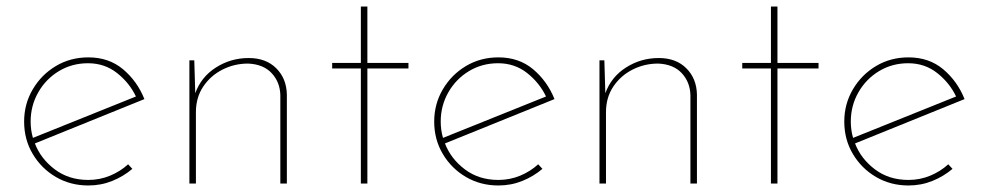

<svg xmlns="http://www.w3.org/2000/svg" viewBox="-20 -563 3023 589"><path d="M251 6Q196 6 151.5 -20Q107 -46 80.5 -90.5Q54 -135 54 -190Q54 -244 80.5 -289Q107 -334 151.5 -360.5Q196 -387 251 -387Q314 -387 357.5 -350.5Q401 -314 423 -259L87 -123Q105 -76 148 -43.5Q191 -11 251 -11Q286 -11 317.5 -24Q349 -37 373 -59L386 -45Q359 -22 324.5 -8Q290 6 251 6ZM74 -190Q74 -164 81 -140L397 -267Q377 -309 339 -339Q301 -369 250 -369Q201 -369 161 -345Q121 -321 97.5 -280Q74 -239 74 -190Z M576 -378 579 -277Q597 -327 642.5 -356Q688 -385 743 -385Q796 -385 827.5 -353.5Q859 -322 860 -273V0H840V-271Q839 -311 813.5 -338.5Q788 -366 741 -368Q699 -368 662.5 -349.5Q626 -331 603.5 -297.5Q581 -264 581 -219V0H561V-378Z M1087 -543H1107V-370H1233V-353H1107V0H1087V-353H999V-370H1087Z M1509 6Q1454 6 1409.5 -20Q1365 -46 1338.5 -90.5Q1312 -135 1312 -190Q1312 -244 1338.5 -289Q1365 -334 1409.5 -360.5Q1454 -387 1509 -387Q1572 -387 1615.5 -350.5Q1659 -314 1681 -259L1345 -123Q1363 -76 1406 -43.5Q1449 -11 1509 -11Q1544 -11 1575.5 -24Q1607 -37 1631 -59L1644 -45Q1617 -22 1582.5 -8Q1548 6 1509 6ZM1332 -190Q1332 -164 1339 -140L1655 -267Q1635 -309 1597 -339Q1559 -369 1508 -369Q1459 -369 1419 -345Q1379 -321 1355.5 -280Q1332 -239 1332 -190Z M1834 -378 1837 -277Q1855 -327 1900.5 -356Q1946 -385 2001 -385Q2054 -385 2085.5 -353.5Q2117 -322 2118 -273V0H2098V-271Q2097 -311 2071.5 -338.5Q2046 -366 1999 -368Q1957 -368 1920.5 -349.5Q1884 -331 1861.5 -297.5Q1839 -264 1839 -219V0H1819V-378Z M2345 -543H2365V-370H2491V-353H2365V0H2345V-353H2257V-370H2345Z M2767 6Q2712 6 2667.5 -20Q2623 -46 2596.5 -90.5Q2570 -135 2570 -190Q2570 -244 2596.5 -289Q2623 -334 2667.5 -360.5Q2712 -387 2767 -387Q2830 -387 2873.5 -350.5Q2917 -314 2939 -259L2603 -123Q2621 -76 2664 -43.5Q2707 -11 2767 -11Q2802 -11 2833.5 -24Q2865 -37 2889 -59L2902 -45Q2875 -22 2840.5 -8Q2806 6 2767 6ZM2590 -190Q2590 -164 2597 -140L2913 -267Q2893 -309 2855 -339Q2817 -369 2766 -369Q2717 -369 2677 -345Q2637 -321 2613.5 -280Q2590 -239 2590 -190Z"/></svg>

Font: Synthetic Thin
Style: Regular
Weight: 100
Designer: Santiago Orozco
Foundry: Typemade
Version: Version 2.000; ttfautohint (v1.8.4.7-5d5b)